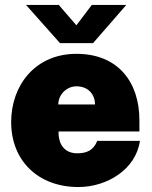

<svg xmlns="http://www.w3.org/2000/svg" viewBox="-20 -744 614 774"><path d="M350 -724 288 -642 217 -724H85L222 -570H355L489 -724ZM216 -214H542V-259C542 -412 457 -527 288 -527C122 -527 25 -400 25 -252C25 -95 135 10 296 10C411 10 528 -61 544 -176H372C356 -136 327 -126 291 -126C249 -126 215 -152 216 -214ZM215 -323C215 -362 248 -396 288 -396C337 -396 363 -362 363 -323Z"/></svg>

Font: United Sans Black
Style: Regular
Weight: 900
Designer: Pablo Impallari, Rodrigo Fuenzalida (Modified by Dan O. Williams)
Version: Version 1.000;PS 001.000;hotconv 1.0.88;makeotf.lib2.5.64775